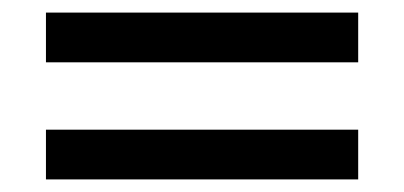

<svg xmlns="http://www.w3.org/2000/svg" viewBox="-20 -406 642 305"><path d="M53 -307V-386H549V-307ZM53 -121V-200H549V-121Z"/></svg>

Font: Atkinson Hyperlegible
Style: Regular
Weight: 400
Designer: Elliott Scott, Megan Eiswerth, Linus Boman, Theodore Petrosky
Foundry: Braille Institute
Version: Version 1.006; ttfautohint (v1.8.3)